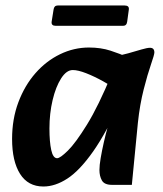

<svg xmlns="http://www.w3.org/2000/svg" viewBox="-20 -663 595 699"><path d="M138 16Q82 16 53 -30Q24 -76 24 -157Q24 -230 47 -291Q70 -352 109 -396.5Q148 -441 198.5 -465.5Q249 -490 304 -490Q347 -490 382.5 -478.5Q418 -467 443 -455L414 -331Q388 -349 355.5 -367Q323 -385 293.5 -396.5Q264 -408 245 -408Q222 -408 202.5 -377.5Q183 -347 171.5 -298.5Q160 -250 160 -195Q160 -147 166.5 -117Q173 -87 188 -87Q199 -87 227 -114.5Q255 -142 296.5 -209Q338 -276 387 -394L422 -301Q368 -181 319 -111.5Q270 -42 225.5 -13Q181 16 138 16ZM388 10Q360 10 351 -6Q342 -22 342 -44Q342 -61 346.5 -87.5Q351 -114 358 -145Q365 -176 373 -204L395 -279L363 -305L387 -456Q419 -461 447 -469Q475 -477 495.5 -483Q516 -489 526 -489Q542 -489 542 -472Q542 -464 529.5 -428Q517 -392 503 -337Q489 -282 482 -216L460 10ZM175 -628Q177 -643 190 -643H434Q451 -643 449 -628L443 -584Q441 -569 428 -569H183Q166 -569 168 -584Z"/></svg>

Font: Alkatra SemiBold
Style: Regular
Weight: 600
Designer: Suman Bhandary
Version: Version 1.100;gftools[0.9.22]